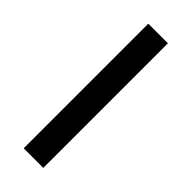

<svg xmlns="http://www.w3.org/2000/svg" viewBox="21 -257 450 450"><g transform="rotate(-45 245.5 -32.5)"><path d="M39 0H452V-65H39Z"/></g></svg>

Font: Vanilla Cream Book
Style: Regular
Weight: 400
Designer: Jeremy Tribby, Jinavaṁso
Foundry: Tribby Type
Version: Version 1.422;Glyphs 3.1.2 (3151)